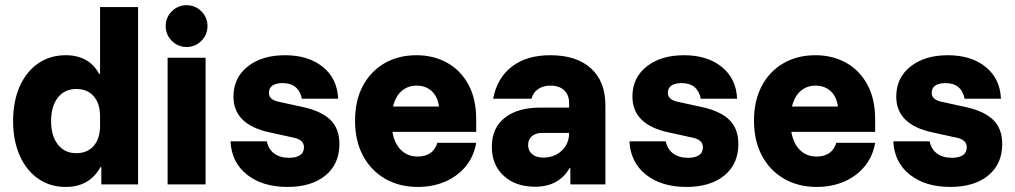

<svg xmlns="http://www.w3.org/2000/svg" viewBox="-20 -728 4007 758"><path d="M239.2 10Q177.5 10 130.4 -22.9Q83.3 -55.8 57.5 -114.6Q31.7 -173.3 31.7 -250Q31.7 -327.5 57.5 -386.2Q83.3 -445 130.4 -477.5Q177.5 -510 239.2 -510Q331.7 -510 371.7 -435.8H375V-700H525V0H380V-68.3H376.7Q333.3 10 239.2 10ZM280.8 -123.3Q325 -123.3 350 -152.1Q375 -180.8 375 -231.7V-268.3Q375 -319.2 350 -347.9Q325 -376.7 280.8 -376.7Q235 -376.7 208.3 -342.5Q181.7 -308.3 181.7 -250Q181.7 -191.7 208.3 -157.5Q235 -123.3 280.8 -123.3Z M641.7 0V-500H791.7V0ZM716.7 -542.5Q682.5 -542.5 658.3 -566.7Q634.2 -590.8 634.2 -625Q634.2 -659.2 658.3 -683.3Q682.5 -707.5 716.7 -707.5Q750.8 -707.5 775 -683.3Q799.2 -659.2 799.2 -625Q799.2 -590.8 775 -566.7Q750.8 -542.5 716.7 -542.5Z M1115 10Q1016.7 10 955.4 -38.3Q894.2 -86.7 890 -170H1033.3Q1040 -138.3 1062.9 -121.7Q1085.8 -105 1121.7 -105Q1149.2 -105 1164.6 -115.4Q1180 -125.8 1180 -146.7Q1180 -175.8 1140.8 -184.2L1042.5 -205.8Q901.7 -236.7 901.7 -346.7Q901.7 -420.8 957.9 -465.4Q1014.2 -510 1105 -510Q1197.5 -510 1254.6 -463.8Q1311.7 -417.5 1315 -338.3H1171.7Q1165.8 -368.3 1146.7 -384.2Q1127.5 -400 1095.8 -400Q1070.8 -400 1056.2 -390.4Q1041.7 -380.8 1041.7 -361.7Q1041.7 -348.3 1050.4 -340Q1059.2 -331.7 1075 -327.5L1177.5 -305Q1249.2 -289.2 1284.6 -254.6Q1320 -220 1320 -159.2Q1320 -80.8 1265 -35.4Q1210 10 1115 10Z M1629.2 10Q1556.7 10 1500.8 -22.1Q1445 -54.2 1413.3 -112.9Q1381.7 -171.7 1381.7 -251.7Q1381.7 -330.8 1412.5 -388.8Q1443.3 -446.7 1497.9 -478.3Q1552.5 -510 1624.2 -510Q1690.8 -510 1744.2 -480.8Q1797.5 -451.7 1828.8 -395Q1860 -338.3 1860 -256.7V-207.5H1529.2Q1537.5 -160 1563.8 -135Q1590 -110 1628.3 -110Q1660 -110 1679.6 -124.2Q1699.2 -138.3 1706.7 -164.2H1860Q1850.8 -110 1818.3 -70.8Q1785.8 -31.7 1737.1 -10.8Q1688.3 10 1629.2 10ZM1531.7 -307.5H1713.3Q1706.7 -349.2 1682.9 -369.6Q1659.2 -390 1625 -390Q1590.8 -390 1566.2 -369.2Q1541.7 -348.3 1531.7 -307.5Z M2092.5 9.2Q2015 9.2 1968.3 -34.2Q1921.7 -77.5 1921.7 -148.3Q1921.7 -222.5 1972.5 -262.9Q2023.3 -303.3 2115 -303.3H2226.7V-321.7Q2226.7 -353.3 2207.1 -371.7Q2187.5 -390 2153.3 -390Q2125 -390 2105 -376.7Q2085 -363.3 2078.3 -338.3H1926.7Q1943.3 -421.7 2001.7 -465.8Q2060 -510 2152.5 -510Q2255.8 -510 2312.9 -458.3Q2370 -406.7 2370 -312.5V0H2231.7V-64.2H2228.3Q2207.5 -27.5 2173.3 -9.2Q2139.2 9.2 2092.5 9.2ZM2125 -105.8Q2154.2 -105.8 2177.1 -118.3Q2200 -130.8 2213.3 -152.1Q2226.7 -173.3 2226.7 -200.8V-203.3H2121.7Q2095 -203.3 2080 -190.4Q2065 -177.5 2065 -155.8Q2065 -132.5 2081.2 -119.2Q2097.5 -105.8 2125 -105.8Z M2690 10Q2591.7 10 2530.4 -38.3Q2469.2 -86.7 2465 -170H2608.3Q2615 -138.3 2637.9 -121.7Q2660.8 -105 2696.7 -105Q2724.2 -105 2739.6 -115.4Q2755 -125.8 2755 -146.7Q2755 -175.8 2715.8 -184.2L2617.5 -205.8Q2476.7 -236.7 2476.7 -346.7Q2476.7 -420.8 2532.9 -465.4Q2589.2 -510 2680 -510Q2772.5 -510 2829.6 -463.8Q2886.7 -417.5 2890 -338.3H2746.7Q2740.8 -368.3 2721.7 -384.2Q2702.5 -400 2670.8 -400Q2645.8 -400 2631.2 -390.4Q2616.7 -380.8 2616.7 -361.7Q2616.7 -348.3 2625.4 -340Q2634.2 -331.7 2650 -327.5L2752.5 -305Q2824.2 -289.2 2859.6 -254.6Q2895 -220 2895 -159.2Q2895 -80.8 2840 -35.4Q2785 10 2690 10Z M3204.2 10Q3131.7 10 3075.8 -22.1Q3020 -54.2 2988.3 -112.9Q2956.7 -171.7 2956.7 -251.7Q2956.7 -330.8 2987.5 -388.8Q3018.3 -446.7 3072.9 -478.3Q3127.5 -510 3199.2 -510Q3265.8 -510 3319.2 -480.8Q3372.5 -451.7 3403.8 -395Q3435 -338.3 3435 -256.7V-207.5H3104.2Q3112.5 -160 3138.8 -135Q3165 -110 3203.3 -110Q3235 -110 3254.6 -124.2Q3274.2 -138.3 3281.7 -164.2H3435Q3425.8 -110 3393.3 -70.8Q3360.8 -31.7 3312.1 -10.8Q3263.3 10 3204.2 10ZM3106.7 -307.5H3288.3Q3281.7 -349.2 3257.9 -369.6Q3234.2 -390 3200 -390Q3165.8 -390 3141.2 -369.2Q3116.7 -348.3 3106.7 -307.5Z M3731.7 10Q3633.3 10 3572.1 -38.3Q3510.8 -86.7 3506.7 -170H3650Q3656.7 -138.3 3679.6 -121.7Q3702.5 -105 3738.3 -105Q3765.8 -105 3781.2 -115.4Q3796.7 -125.8 3796.7 -146.7Q3796.7 -175.8 3757.5 -184.2L3659.2 -205.8Q3518.3 -236.7 3518.3 -346.7Q3518.3 -420.8 3574.6 -465.4Q3630.8 -510 3721.7 -510Q3814.2 -510 3871.2 -463.8Q3928.3 -417.5 3931.7 -338.3H3788.3Q3782.5 -368.3 3763.3 -384.2Q3744.2 -400 3712.5 -400Q3687.5 -400 3672.9 -390.4Q3658.3 -380.8 3658.3 -361.7Q3658.3 -348.3 3667.1 -340Q3675.8 -331.7 3691.7 -327.5L3794.2 -305Q3865.8 -289.2 3901.2 -254.6Q3936.7 -220 3936.7 -159.2Q3936.7 -80.8 3881.7 -35.4Q3826.7 10 3731.7 10Z"/></svg>

Font: Funnel Sans Light ExtraBold
Style: Regular
Weight: 800
Version: Version 1.000